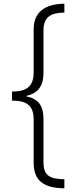

<svg xmlns="http://www.w3.org/2000/svg" viewBox="-20 -852 425 1038"><path d="M45 -357V-308C125 -308 162 -281 162 -206V29C162 128 221 165 328 166V117C248 116 215 97 215 23V-210C215 -282 186 -318 123 -331V-334C186 -347 215 -389 215 -457V-688C215 -759 253 -783 328 -784V-832C225 -831 162 -788 162 -694V-461C162 -386 125 -357 45 -357Z"/></svg>

Font: Noto Sans Gurmukhi Light
Style: Regular
Weight: 300
Designer: Jelle Bosma - Monotype Design Team
Foundry: Monotype Imaging Inc.
Version: Version 2.004